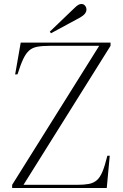

<svg xmlns="http://www.w3.org/2000/svg" viewBox="-20 -944 618 964"><path d="M41 0V-16L478 -714H233Q194 -714 168.5 -709.5Q143 -705 126.5 -690.5Q110 -676 96.5 -647.5Q83 -619 68 -571L56 -570L84 -730H535V-714L98 -16H366Q402 -16 426 -20.5Q450 -25 466.5 -39.5Q483 -54 495 -83.5Q507 -113 519 -162H531L516 0ZM236 -777 230 -785 352 -902Q366 -916 374 -920Q382 -924 389 -924Q400 -924 407 -915.5Q414 -907 414 -896Q414 -874 382 -856Z"/></svg>

Font: Literata 72pt ExtraLight
Style: Regular
Weight: 200
Designer: Latin by Veronika Burian and Jose Scaglione. Greek by Irene Vlachou. Cyrillic by Vera Evstafieva.
Foundry: TypeTogether
Version: Version 3.002